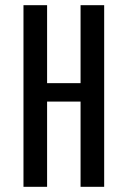

<svg xmlns="http://www.w3.org/2000/svg" viewBox="-20 -720 490 740"><path d="M290.5 -700H381.5V0H290.5V-328.5H161.5V0H70.5V-700H161.5V-399.5H290.5Z"/></svg>

Font: League Mono Condensed
Style: Regular
Weight: 400
Width: 1
Designer: Tyler Finck
Foundry: The League of Moveable Type / Tyler Finck
Version: Version 2.210